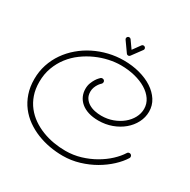

<svg xmlns="http://www.w3.org/2000/svg" viewBox="-190 -1037 1229 1240"><g transform="rotate(30 424.5 -417.0)"><path d="M817.4 -181.2Q794.4 -144 755.4 -107.7Q716.3 -71.3 666.3 -42.2Q616.2 -13.2 557.1 4.6Q498 22.5 435.1 22.5Q385.7 22.5 336.7 13.7Q287.6 4.9 242.4 -13.2Q197.3 -31.2 158.4 -58.8Q119.6 -86.4 90.8 -124Q62 -161.6 45.7 -209.5Q29.3 -257.3 29.3 -315.9Q29.3 -373 46.1 -424.3Q63 -475.6 93.3 -519.3Q123.5 -563 165 -598.1Q206.5 -633.3 255.9 -658Q305.2 -682.6 359.9 -695.8Q414.6 -709 471.7 -709Q534.7 -709 590.1 -694.1Q645.5 -679.2 687 -652.1Q728.5 -625 752.7 -587.2Q776.9 -549.3 776.9 -502.9Q776.9 -460 756.8 -421.1Q736.8 -382.3 701.9 -353Q667 -323.7 620.4 -306.6Q573.7 -289.6 521 -289.6Q478.5 -289.6 445.8 -300Q413.1 -310.5 391.1 -329.1Q369.1 -347.7 357.9 -372.6Q346.7 -397.5 346.7 -426.3Q346.7 -450.2 354.2 -470Q361.8 -489.7 370.8 -503.9Q379.9 -518.1 387.9 -526.1Q396 -534.2 397 -535.2Q399.4 -537.6 402.6 -538.3Q405.8 -539.1 408.7 -539.1Q416.5 -539.1 421.9 -534.2Q427.2 -529.3 427.2 -521.5Q427.2 -512.7 420.9 -506.8Q419.9 -506.3 414.1 -500.2Q408.2 -494.1 401.4 -483.6Q394.5 -473.1 388.9 -458.5Q383.3 -443.8 383.3 -426.3Q383.3 -398.4 395.8 -379.4Q408.2 -360.4 428.2 -348.4Q448.2 -336.4 472.7 -331.3Q497.1 -326.2 521.5 -326.2Q566.9 -326.2 606.7 -340.8Q646.5 -355.5 676.3 -379.9Q706.1 -404.3 723.1 -436Q740.2 -467.8 740.2 -502.4Q740.2 -540.5 718.8 -572Q697.3 -603.5 660.6 -625.7Q624 -647.9 575 -660.2Q525.9 -672.4 470.2 -672.4Q428.2 -672.4 382.1 -662.4Q335.9 -652.3 291 -632.3Q246.1 -612.3 205.3 -582.5Q164.6 -552.7 133.8 -512.9Q103 -473.1 84.7 -423.8Q66.4 -374.5 66.4 -315.9Q66.4 -262.7 81.3 -219.7Q96.2 -176.8 122.6 -143.3Q148.9 -109.9 184.3 -85.4Q219.7 -61 260.5 -45.2Q301.3 -29.3 345.7 -21.7Q390.1 -14.2 434.1 -14.2Q492.7 -14.2 546.9 -30.5Q601.1 -46.9 647.2 -73.5Q693.4 -100.1 729 -133.3Q764.6 -166.5 785.6 -200.2Q788.1 -204.6 792.5 -206.8Q796.9 -209 801.8 -209Q810.1 -209 814.9 -203.4Q819.8 -197.8 819.8 -190.9Q819.8 -188.5 819.3 -186Q818.8 -183.6 817.4 -181.2ZM412.6 -830.6Q409.7 -835 409.7 -839.8Q409.7 -846.2 414.3 -851.1Q418.9 -856 425.8 -856Q434.1 -856 439 -849.6L479 -793L520 -849.6Q524.9 -856 532.7 -856Q539.6 -856 544.4 -851.1Q549.3 -846.2 549.3 -839.8Q549.3 -834 545.9 -830.1L491.2 -755.9Q486.3 -749.5 478 -749.5Q469.7 -749.5 465.3 -756.3Z"/></g></svg>

Font: Sacramento
Style: Regular
Weight: 400
Designer: Astigmatic (AOETI)
Foundry: Astigmatic (AOETI)
Version: Version 1.000